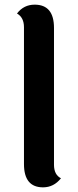

<svg xmlns="http://www.w3.org/2000/svg" viewBox="-20 -795 335 825"><path d="M212 -675V-87Q212 -44 242 -29Q211 10 165 10Q83 10 83 -90V-678Q83 -720 53 -737Q82 -775 129 -775Q212 -775 212 -675Z"/></svg>

Font: Laila SemiBold
Style: Regular
Weight: 600
Designer: Hitesh Malaviya
Foundry: Indian Type Foundry
Version: Version 1.302;PS 1.0;hotconv 1.0.78;makeotf.lib2.5.61930; tt